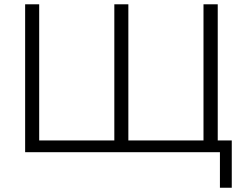

<svg xmlns="http://www.w3.org/2000/svg" viewBox="-20 -715 1148 902"><path d="M98.1 0V-694.8H164.1V-55.2H517.1V-694.8H583V-55.2H936V-694.8H1002.9V-55.2H1068.8V167H1013.2V0Z"/></svg>

Font: CMU Bright
Style: Roman
Weight: 500
Version: Version 0.7.0